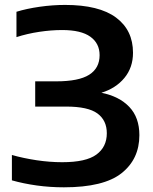

<svg xmlns="http://www.w3.org/2000/svg" viewBox="-20 -770 638 799"><path d="M246 9.5Q188 9.5 132.5 1.8Q77 -6 29.5 -19.5V-125Q77.5 -111.5 132.2 -103.2Q187 -95 239 -95Q338 -95 381.2 -126.8Q424.5 -158.5 424.5 -215.5Q424.5 -269 385.5 -297.8Q346.5 -326.5 255 -326.5H126.5V-431.5H214Q308 -431.5 351.2 -459Q394.5 -486.5 394.5 -540.5Q394.5 -589.5 356 -617.2Q317.5 -645 238.5 -645Q193 -645 143.2 -637.5Q93.5 -630 48.5 -615.5V-721Q90.5 -734 144.8 -741.8Q199 -749.5 251 -749.5Q392 -749.5 462.8 -697Q533.5 -644.5 533.5 -550.5Q533.5 -489 497.8 -445.8Q462 -402.5 402 -384Q476.5 -369 518.2 -325Q560 -281 560 -207.5Q560 -108 485.8 -49.2Q411.5 9.5 246 9.5Z"/></svg>

Font: Encode Sans Exp SmBold
Style: Regular
Weight: 600
Width: 7
Designer: Multiple Designers
Foundry: Impallari Type
Version: Version 3.002; ttfautohint (v1.8.3) -l 8 -r 50 -G 200 -x 14 